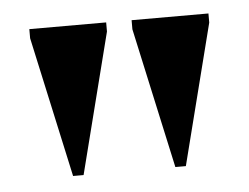

<svg xmlns="http://www.w3.org/2000/svg" viewBox="-33 -753 448 346"><g transform="rotate(-5 191.5 -580.0)"><path d="M86.5 -444.5 31 -698.5V-715H170V-698.5L105.5 -444.5ZM271.5 -444.5 216 -698.5V-715H355V-698.5L290.5 -444.5Z"/></g></svg>

Font: Newsreader 72pt SemiBold
Style: Regular
Weight: 600
Designer: Hugues Gentile
Foundry: Production Type
Version: Version 1.003; ttfautohint (v1.8.3)